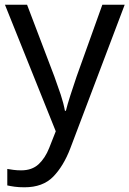

<svg xmlns="http://www.w3.org/2000/svg" viewBox="-20 -556 550 816"><path d="M1 -536H95L211 -231Q226 -190 238 -154Q250 -118 256 -85H260Q266 -110 279 -150.5Q292 -191 306 -232L415 -536H510L279 74Q250 150 206 195Q162 240 84 240Q60 240 42 237.5Q24 235 11 232V162Q22 164 37.5 166Q53 168 70 168Q116 168 144 142Q172 116 189 73L217 2Z"/></svg>

Font: Noto Sans
Style: Regular
Weight: 400
Designer: Monotype Design Team
Foundry: Monotype Imaging Inc.
Version: Version 1.902